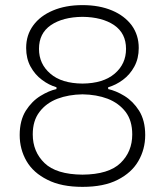

<svg xmlns="http://www.w3.org/2000/svg" viewBox="-20 -718 641 748"><path d="M301.4 -698.1C257.1 -698.1 219 -691 186.2 -677.1C153.3 -663.3 127.6 -643.8 109.5 -619C91 -593.8 81.9 -564.8 81.9 -531C81.9 -503.8 87.6 -479.5 99 -458.6C110.5 -437.6 125.2 -420.5 143.3 -407.1C161.4 -393.3 180.5 -383.8 200 -378.1V-371C180.5 -366.7 160 -358.1 137.6 -344.3C115.2 -330.5 96.2 -311.4 80.5 -286.7C64.8 -261.4 56.7 -230 56.7 -191.9C56.7 -154.8 65.7 -121 83.3 -90.5C101 -60 128.1 -35.7 164.8 -17.6C201 1 246.7 10 301.4 10C356.7 10 402.4 1 438.6 -17.6C474.3 -35.7 501.4 -60 519 -90.5C536.7 -121 545.7 -154.8 545.7 -191.9C545.7 -230 537.6 -261.4 521.9 -286.7C506.2 -311.4 487.1 -330.5 464.8 -344.3C442.4 -358.1 421 -366.7 401.4 -371V-378.1C421.4 -383.8 440.5 -393.3 459 -407.1C477.1 -420.5 491.9 -437.6 503.3 -458.6C514.8 -479.5 520.5 -503.8 520.5 -531C520.5 -564.8 511.4 -593.8 493.3 -619C474.8 -643.8 449.5 -663.3 416.7 -677.1C383.8 -691 345.7 -698.1 301.4 -698.1ZM301.4 -652.4C352.4 -651.9 393.8 -641 424.8 -620C455.7 -598.6 471 -568.1 471 -527.6C471 -488.1 456.2 -456.2 426.7 -431C397.1 -405.7 355.2 -392.9 301.4 -392.4C247.1 -392.9 205.2 -405.7 176.2 -431C146.7 -456.2 131.9 -488.1 131.9 -527.6C131.9 -568.1 147.1 -598.6 178.1 -620C209 -641 250 -651.9 301.4 -652.4ZM301.4 -350.5C337.6 -350 370.5 -344.3 399.5 -333.3C428.6 -321.9 451.9 -304.8 469.5 -281.9C486.7 -259 495.2 -230 495.2 -194.3C495.2 -149.5 480 -112.4 449.5 -82.9C419 -53.3 369.5 -38.1 301.4 -37.6C233.3 -38.1 183.8 -53.3 153.3 -82.9C122.9 -112.4 107.6 -149.5 107.6 -194.3C107.6 -230 116.2 -259 133.8 -281.9C151 -304.8 174.3 -321.9 203.8 -333.3C232.9 -344.3 265.7 -350 301.4 -350.5Z"/></svg>

Font: Pinar Light
Style: Regular
Weight: 300
Designer: Amin Abedi
Version: Version 2.00;September 9, 2021;FontCreator 13.0.0.2683 64-bi